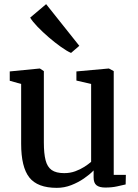

<svg xmlns="http://www.w3.org/2000/svg" viewBox="-20 -895 666 926"><path d="M487.5 9.5Q459.5 9.5 445.5 -1.5Q431.5 -12.5 431.5 -39V-73Q413.5 -54 385.2 -34.5Q357 -15 323.5 -2Q290 11 254 11Q161 11 121.5 -39Q82 -89 82 -202V-490L27 -505.5V-550.5L170.5 -564.5H172.5L191.5 -552V-208Q191.5 -155 199.8 -122.5Q208 -90 229.2 -75Q250.5 -60 289.5 -60Q318.5 -60 343 -69Q367.5 -78 387 -90.5Q406.5 -103 419.5 -114.5V-490L348.5 -506.5V-550.5L503 -564.5H505.5L528.5 -552V-51.5H587L586 -5.5Q569 -1.5 544.2 4Q519.5 9.5 487.5 9.5ZM322 -640Q302.5 -648.5 274 -668.8Q245.5 -689 215.2 -715Q185 -741 160.8 -766.2Q136.5 -791.5 125.5 -810L202.5 -875L362.5 -674L323 -640Z"/></svg>

Font: Merriweather 24pt Medium
Style: Regular
Weight: 500
Designer: Eben Sorkin
Foundry: Eben Sorkin
Version: Version 2.100